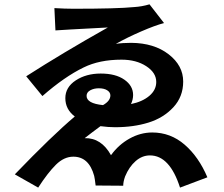

<svg xmlns="http://www.w3.org/2000/svg" viewBox="-20 -814 1040 891"><path d="M438.5 -404.3Q416 -404.3 398.9 -395Q381.8 -385.7 381.8 -369.1Q381.8 -334 458 -326.2Q492.2 -345.7 492.2 -371.1Q492.2 -385.7 477.5 -395Q462.9 -404.3 438.5 -404.3ZM673.8 -793.9 741.2 -707Q700.2 -696.3 634.8 -668Q569.3 -639.6 517.6 -610.4Q547.9 -615.2 588.9 -615.2Q695.3 -614.3 762.7 -562Q830.1 -509.8 830.1 -435.5Q830.1 -365.2 784.2 -315.9Q738.3 -266.6 668.9 -245.1Q599.6 -223.6 513.7 -223.6Q482.4 -223.6 446.3 -228.5Q432.6 -218.8 407.7 -199.7Q382.8 -180.7 373 -172.9Q450.2 -174.8 495.1 -93.8Q530.3 -142.6 581.1 -170.9Q631.8 -199.2 686.5 -199.2Q771.5 -199.2 836.9 -142.6Q902.3 -85.9 942.4 8.8L815.4 56.6Q767.6 -92.8 675.8 -92.8Q639.6 -92.8 609.4 -66.4Q579.1 -40 560.5 4.9Q551.8 29.3 551.8 47.9L423.8 46.9Q419.9 13.7 417 2Q392.6 -86.9 320.3 -86.9Q277.3 -86.9 239.7 -49.8Q202.1 -12.7 157.2 56.6L48.8 -4.9Q222.7 -185.5 327.1 -273.4Q283.2 -306.6 283.2 -358.4Q283.2 -409.2 331.5 -440.9Q379.9 -472.7 447.3 -472.7Q516.6 -472.7 557.1 -444.3Q597.7 -416 597.7 -373Q597.7 -352.5 587.9 -331.1Q640.6 -341.8 672.9 -369.1Q705.1 -396.5 705.1 -433.6Q705.1 -476.6 658.7 -506.8Q612.3 -537.1 543.9 -537.1Q441.4 -537.1 368.2 -501Q279.3 -458 176.8 -368.2L101.6 -460Q270.5 -568.4 480.5 -686.5Q256.8 -674.8 237.3 -672.9L232.4 -776.4Q282.2 -773.4 320.3 -773.4Q524.4 -773.4 602.5 -781.2Q637.7 -783.2 673.8 -793.9Z"/></svg>

Font: Gen Shin Gothic Monospace Bold
Style: Bold
Weight: 700
Designer: [Source Han Sans]
Ryoko NISHIZUKA  (kana & ideographs); Paul D. Hunt (Latin, Greek & Cyrillic); Wenlong ZHANG  (bopomofo
Version: Version 1.002.20150607